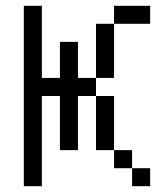

<svg xmlns="http://www.w3.org/2000/svg" viewBox="-20 -645 540 665"><path d="M500 0V-62.5H437.5V0ZM500 -562.5V-625H375V-562.5H312.5V-375H250Q250 -375 250 -500H187.5Q187.5 -500 187.5 -375H125Q125 -375 125 -625H62.5Q62.5 -625 62.5 0H125V-312.5H187.5V-125H250V-312.5H312.5V-125H375V-62.5H437.5V-125H375V-312.5H312.5V-375H375V-562.5Z"/></svg>

Font: Unifont
Style: Regular
Weight: 500
Version: Version 15.1.04